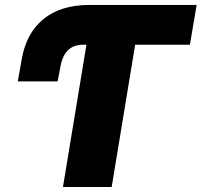

<svg xmlns="http://www.w3.org/2000/svg" viewBox="-20 -747 806 767"><path d="M765.6 -727.3 738.6 -568.2H519.9L426.1 0H231.5L325.3 -568.2H311.1Q234.7 -568.2 220.2 -474.4L210.2 -421.9H51.1L66.8 -509.9Q84.2 -613.6 153.2 -670.5Q222.3 -727.3 338.1 -727.3Z"/></svg>

Font: Karasuma Gothic
Style: Italic
Weight: 900
Italic angle: -9.39999°
Designer: Rasmus Andersson / Ryoko Nishizuka
Foundry: Genbu
Version: Version 1.00